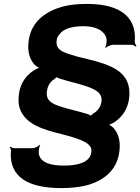

<svg xmlns="http://www.w3.org/2000/svg" viewBox="-20 -741 718 982"><path d="M294 221C338 221 378 217 415 209C501 188 576 137 590 38C598 -19 586 -57 561 -86C553 -95 538 -105 529 -106L528 -102C537 -101 557 -110 568 -118C604 -143 632 -180 640 -235C659 -377 544 -410 419 -441C387 -448 361 -455 341 -462C299 -475 263 -488 270 -536C271 -545 275 -554 282 -563C304 -595 350 -607 408 -607C469 -607 515 -585 525 -542C526 -531 524 -505 518 -498L521 -496C527 -503 547 -512 559 -512H651C660 -512 672 -506 675 -502L678 -505C675 -509 669 -521 669 -529C672 -556 669 -580 663 -601C638 -681 557 -721 424 -721C379 -721 340 -717 303 -708C218 -685 141 -634 127 -535C119 -478 131 -440 156 -411C164 -403 180 -392 189 -391V-395C180 -396 160 -386 150 -379C112 -353 84 -315 77 -261C73 -231 74 -205 82 -184C110 -108 192 -80 295 -55C346 -42 385 -31 419 -12C438 0 451 13 447 39C440 90 376 106 309 106C243 106 190 93 179 49C176 38 180 10 185 2L182 0C176 8 157 17 144 17H51C45 17 37 12 33 9L29 12C33 15 37 23 36 29C24 168 129 221 294 221ZM430 -157C386 -171 325 -184 290 -196C247 -210 213 -226 220 -275C224 -303 237 -324 259 -337C262 -340 271 -348 270 -351L265 -349C267 -346 279 -341 285 -339C328 -325 388 -312 424 -299C465 -284 505 -268 499 -221C495 -193 478 -172 455 -159C452 -156 442 -148 444 -145L448 -147C447 -150 433 -155 430 -157Z"/></svg>

Font: Asimov
Style: EdgeNarIt
Weight: 500
Designer: Google
Version: Version 2.000980: 2014